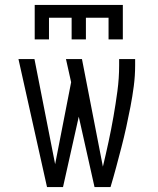

<svg xmlns="http://www.w3.org/2000/svg" viewBox="-20 -760 640 780"><path d="M121 -600V-740H479V-600H421V-688H329V-600H271V-688H179V-600ZM171 0 55 -520H120L204 -93L269 -426L248 -520H313L398 -83Q410 -133 421 -184Q432 -235 441 -286.5Q450 -338 457 -390Q464 -442 464 -494V-520H529V-494Q529 -452 523.5 -410Q518 -368 510 -326.5Q502 -285 493 -244Q484 -203 473.5 -162.5Q463 -122 452 -81Q441 -40 429 0H364L300 -286L236 0Z"/></svg>

Font: Iosevka Custom Light Extended
Style: Regular
Weight: 300
Width: 7
Monospace: yes
Designer: Belleve Invis
Foundry: Belleve Invis
Version: Version 11.2.4; ttfautohint (v1.8.4)